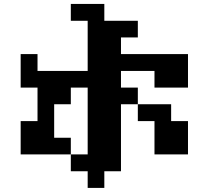

<svg xmlns="http://www.w3.org/2000/svg" viewBox="-20 -796 1040 957"><path d="M83 -26.4V-192.4H167V-359.4H83V-526.4H167V-442.4H417V-692.4H333V-776.4H500V-692.4H667V-609.4H583V-526.4H917V-359.4H750V-442.4H583V-359.4H667V-276.4H583V57.6H500V140.6H417V57.6H333V-26.4ZM333 -26.4H417V-359.4H333V-276.4H250V-109.4H333ZM667 -276.4H833V-192.4H917V-26.4H750V-192.4H667Z"/></svg>

Font: KH Dot Dougenzaka 12
Style: Regular
Weight: 400
Designer: Original version for X68000 by Keitarou Hiraki (http://hp.vector.co.jp/authors/VA000874/) / TrueType conversion by Homem
Version: Version 1.00.20150527